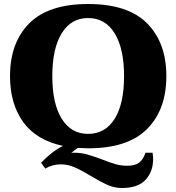

<svg xmlns="http://www.w3.org/2000/svg" viewBox="-20 -730 880 958"><path d="M741 32Q744 47 744 64Q744 126 706.5 167Q669 208 589 208Q552 208 518.5 193.5Q485 179 435 149Q387 120 353 105Q319 90 283 90Q242 90 206 111L185 82Q241 24 294 -2Q160 -31 95 -122Q30 -213 30 -350Q30 -517 126 -613.5Q222 -710 420 -710Q618 -710 714 -613.5Q810 -517 810 -350Q810 -183 714 -86.5Q618 10 420 10Q402 10 368 8L336 32H349Q384 32 413 40Q442 48 488 65Q528 81 556 89Q584 97 615 97Q653 97 673.5 82Q694 67 706 32ZM241 -350Q241 -213 288 -137.5Q335 -62 419 -62Q505 -62 552 -137Q599 -212 599 -350Q599 -488 552 -564Q505 -640 419 -640Q335 -640 288 -564Q241 -488 241 -350Z"/></svg>

Font: Taviraj Black
Style: Regular
Weight: 900
Designer: Katatrad Team
Foundry: CadsonDemak
Version: Version 1.001